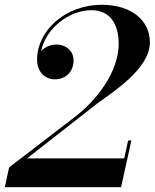

<svg xmlns="http://www.w3.org/2000/svg" viewBox="-38 -780 644 800"><path d="M466.5 0 509.5 -195H496L479.5 -120H74.5L365.5 -347.5C434.5 -398 586.5 -494.5 586.5 -603C586.5 -697 507.5 -760 386.5 -760C230.5 -760 116.5 -649 116.5 -532C116.5 -479 150 -449.5 191.5 -449.5C235 -449.5 268.5 -481 268.5 -527.5C268.5 -570 235 -594.5 196.5 -594.5C172.5 -594.5 148.5 -583.5 133.5 -567.5C153 -662.5 250.5 -737.5 343 -737.5C424 -737.5 456.5 -675.5 456.5 -597.5C456.5 -481 365.5 -361 268.5 -288.5L0 -82.5L-18 0Z"/></svg>

Font: Bodoni* 16pt Medium
Style: Italic
Weight: 500
Italic angle: -13°
Version: Version 2.3